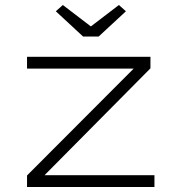

<svg xmlns="http://www.w3.org/2000/svg" viewBox="-20 -747 730 767"><path d="M88 0V-46L528 -487L554 -473H88V-520H581V-474L137 -26L120 -47H597V0ZM312 -601 203 -702 231 -727 358 -630H328L455 -727L483 -702L374 -601Z"/></svg>

Font: Lexend Zetta ExtraLight
Style: Regular
Weight: 250
Version: Version 1.007